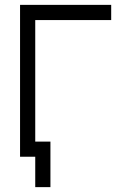

<svg xmlns="http://www.w3.org/2000/svg" viewBox="-20 -645 540 790"><path d="M437.5 -562.5V-625H62.5Q62.5 -625 62.5 0H125Q125 0 125 125H187.5V-62.5H125Q125 -62.5 125 -562.5Z"/></svg>

Font: CalcUnifontExMono
Style: Regular
Weight: 500
Version: Version 15.0.06